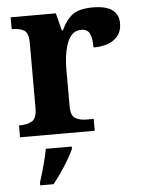

<svg xmlns="http://www.w3.org/2000/svg" viewBox="-54 -591 631 855"><g transform="rotate(-5 261.5 -163.5)"><path d="M20 0V-53H23Q57 -53 78.5 -65.5Q100 -78 100 -125V-415Q100 -459 80.5 -471Q61 -483 28 -483H25V-536H227L247 -458H252Q272 -503 302 -525.5Q332 -548 393 -548Q508 -548 508 -467Q508 -421 474.5 -395.5Q441 -370 381 -370Q381 -411 371 -432Q361 -453 332 -453Q306 -453 290 -435Q274 -417 266 -390.5Q258 -364 255 -337Q252 -310 252 -293V-120Q252 -76 272 -64.5Q292 -53 322 -53H354V0ZM91 208Q101 178 112.5 136Q124 94 130 61H246V71Q237 92 221 119Q205 146 186.5 172.5Q168 199 151 221H91Z"/></g></svg>

Font: Noto Serif Oriya
Style: Bold
Weight: 700
Designer: David Williams
Foundry: Google LLC, David Williams
Version: Version 1.051; ttfautohint (v1.8.4.7-5d5b)